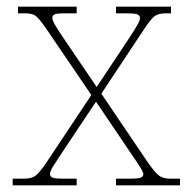

<svg xmlns="http://www.w3.org/2000/svg" viewBox="-20 -556 578 576"><path d="M18 0V-20H52Q74 -20 86 -28.5Q98 -37 119 -68L254 -271L120 -468Q98 -500 87.5 -508Q77 -516 56 -516H34V-536H210V-516H173Q149 -516 143 -512.5Q137 -509 137 -502Q137 -495 145.5 -480.5Q154 -466 169 -444L270 -295L369 -444Q383 -465 391.5 -480Q400 -495 400 -502Q400 -509 393 -512.5Q386 -516 357 -516H328V-536H493V-516H477Q456 -516 444.5 -508Q433 -500 412 -468L284 -275L424 -68Q446 -37 458 -28.5Q470 -20 491 -20H520V0H328V-20H368Q397 -20 403.5 -23.5Q410 -27 410 -34Q410 -41 391 -69L268 -251L162 -92Q148 -71 139 -56.5Q130 -42 130 -34Q130 -27 137 -23.5Q144 -20 172 -20H210V0Z"/></svg>

Font: Noto Serif Thin
Style: Regular
Weight: 100
Designer: Monotype Design Team
Foundry: Monotype Imaging Inc.
Version: Version 2.015